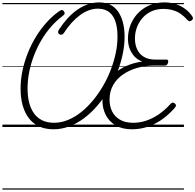

<svg xmlns="http://www.w3.org/2000/svg" viewBox="-20 -1055 1623 1595"><path d="M425 19Q356 19 304.5 -5Q253 -29 219 -74Q185 -119 168 -181Q151 -243 151 -320Q151 -393 166.5 -467Q182 -541 210.5 -613Q239 -685 278.5 -749.5Q318 -814 366.5 -868Q415 -922 469 -960Q488 -974 496 -972Q504 -970 511 -961Q519 -951 516.5 -941.5Q514 -932 499 -921Q450 -885 405.5 -834.5Q361 -784 325 -723.5Q289 -663 263 -595.5Q237 -528 223 -458.5Q209 -389 209 -320Q209 -256 222 -203.5Q235 -151 262.5 -113Q290 -75 331.5 -55Q373 -35 430 -35Q487 -35 543.5 -58Q600 -81 652 -122Q704 -163 750 -218Q796 -273 834 -337.5Q872 -402 899 -472Q926 -542 941 -612Q956 -682 956 -748Q956 -808 945.5 -852.5Q935 -897 914 -926Q893 -955 862.5 -969Q832 -983 792 -983Q755 -983 717 -969Q679 -955 643 -928Q607 -901 573.5 -864Q540 -827 510 -780Q503 -769 492.5 -767Q482 -765 471 -772Q463 -778 462.5 -787Q462 -796 469 -808Q503 -860 541 -902Q579 -944 621.5 -973.5Q664 -1003 710 -1019Q756 -1035 804 -1035Q854 -1035 893.5 -1016.5Q933 -998 959.5 -961Q986 -924 1000.5 -871Q1015 -818 1015 -749Q1015 -677 998.5 -601Q982 -525 952.5 -450Q923 -375 881.5 -306Q840 -237 789 -177.5Q738 -118 679.5 -74Q621 -30 556.5 -5.5Q492 19 425 19ZM1076 19Q995 19 940.5 -13.5Q886 -46 858.5 -100Q831 -154 831 -220Q831 -289 856 -344Q881 -399 925.5 -440Q970 -481 1030.5 -507.5Q1091 -534 1162 -544Q1125 -557 1098.5 -584.5Q1072 -612 1057.5 -650Q1043 -688 1043 -733Q1043 -781 1056.5 -825.5Q1070 -870 1096 -908Q1122 -946 1159 -974.5Q1196 -1003 1243.5 -1019Q1291 -1035 1347 -1035Q1396 -1035 1439.5 -1021Q1483 -1007 1518 -981Q1553 -955 1576 -921Q1583 -911 1583 -902.5Q1583 -894 1571 -885Q1561 -877 1552.5 -879Q1544 -881 1535 -891Q1510 -920 1480 -940.5Q1450 -961 1414 -971Q1378 -981 1337 -981Q1283 -981 1239.5 -961.5Q1196 -942 1165 -907Q1134 -872 1117.5 -828Q1101 -784 1101 -735Q1101 -684 1119.5 -644.5Q1138 -605 1175.5 -582.5Q1213 -560 1269 -560H1363Q1373 -560 1376 -554Q1379 -548 1376 -534Q1372 -521 1365.5 -515.5Q1359 -510 1350 -510H1258Q1187 -510 1121.5 -491.5Q1056 -473 1003.5 -437.5Q951 -402 920.5 -349Q890 -296 890 -227Q890 -173 911 -130Q932 -87 976 -61Q1020 -35 1087 -35Q1140 -35 1192.5 -52Q1245 -69 1296.5 -103.5Q1348 -138 1395 -190Q1406 -202 1415 -202.5Q1424 -203 1434 -194Q1444 -184 1441.5 -175.5Q1439 -167 1427 -153Q1372 -93 1314.5 -55Q1257 -17 1198 1Q1139 19 1076 19ZM0 510H1508V520H0ZM0 -20H1508V0H0ZM0 -505H1508V-500H0ZM0 -1030H1508V-1020H0Z"/></svg>

Font: Playwrite CO Guides
Style: Regular
Weight: 400
Designer: Veronika Burian, José Scaglione
Foundry: TypeTogether
Version: Version 1.003